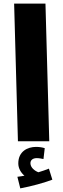

<svg xmlns="http://www.w3.org/2000/svg" viewBox="-20 -780 350 1060"><path d="M79 0H252L231 -760H58ZM92 260C156 248 224 229 269 212L250 151C232 158 213 165 192 171C173 164 148 146 148 121C148 104 161 93 183 93C197 93 209 96 220 98L227 38C214 34 199 31 179 31C132 31 81 56 81 122C81 150 96 174 115 190C105 192 93 194 76 196Z"/></svg>

Font: Noto Sans Arabic UI SmCn Bk
Style: Regular
Weight: 900
Width: 4
Designer: Monotype Design Team, Nadine Chahine and Nizar Qandah
Foundry: Monotype Imaging Inc.
Version: Version 2.010